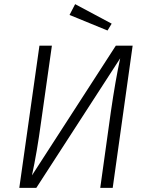

<svg xmlns="http://www.w3.org/2000/svg" viewBox="-20 -905 710 925"><path d="M523 0H463L514 -366Q536 -518 559 -624L155 0H73L170 -685H230L178 -318Q158 -170 134 -60L538 -685H619ZM518 -791 498 -758 315 -833 342 -885Z"/></svg>

Font: FiraGO Light
Style: Italic
Weight: 300
Italic angle: -8°
Designer: bBox Type GmbH
Foundry: bBox Type GmbH
Version: Version 1.001